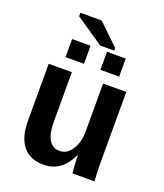

<svg xmlns="http://www.w3.org/2000/svg" viewBox="-155 -957 911 1069"><g transform="rotate(20 300.0 -422.5)"><path d="M203.1 -528.3V-231.9Q203.1 -164.6 224.9 -128.7Q246.6 -92.8 287.1 -92.8Q331.1 -92.8 359.6 -136Q388.2 -179.2 388.2 -245.1V-528.3H525.4V-118.2Q525.4 -50.8 529.3 0H398.4Q392.6 -70.3 392.6 -105H390.1Q337.9 9.8 230 9.8Q149.9 9.8 107.9 -41.3Q65.9 -92.3 65.9 -192.9V-528.3ZM348.1 -595.2V-702.1H459V-595.2ZM141.1 -595.2V-702.1H250.5V-595.2ZM300.8 -721.7 134.8 -834.5V-855.5H260.7L383.8 -736.8V-721.7Z"/></g></svg>

Font: Cousine
Style: Bold
Weight: 700
Monospace: yes
Designer: Steve Matteson
Foundry: Ascender Corporation
Version: Version 1.20